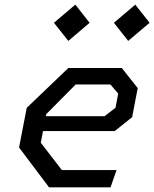

<svg xmlns="http://www.w3.org/2000/svg" viewBox="-20 -806 664 826"><path d="M191 0H455.5L481.5 -74.5H246L155.5 -192L165 -242H473.5L548.5 -302L572.5 -427L504 -513.5H274L95 -342L62 -171.5ZM177.5 -306 179.5 -315.5 305.5 -442.5H455L488.5 -403.5L477 -342.5L429.5 -306ZM212 -708 274 -630 365.5 -708 304 -786ZM470 -708 531.5 -630 623.5 -708 562 -786Z"/></svg>

Font: Monaspace Krypton
Style: Italic
Weight: 400
Italic angle: -11°
Designer: Riley Cran & the Lettermatic Team
Foundry: Lettermatic
Version: Version 1.101 (Monaspace Krypton)